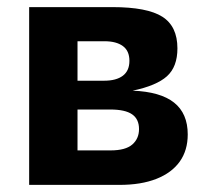

<svg xmlns="http://www.w3.org/2000/svg" viewBox="-20 -520 576 540"><path d="M62 -500H296Q394 -500 436.5 -473Q479 -446 479 -384Q479 -332 449.5 -305.5Q420 -279 353 -265Q431 -262 469.5 -231.5Q508 -201 508 -142Q508 -97 485.5 -65.5Q463 -34 420 -17Q377 0 316 0H62ZM273 -293Q307 -293 325.5 -307Q344 -321 344 -349Q344 -377 325.5 -390.5Q307 -404 274 -404H198V-293ZM291 -97Q333 -97 352 -113.5Q371 -130 371 -157Q371 -185 351.5 -198.5Q332 -212 290 -212H198V-97Z"/></svg>

Font: Moderustic SemiBold
Style: Regular
Weight: 600
Designer: Tural Alisoy
Foundry: TAFT Foundry
Version: Version 2.120